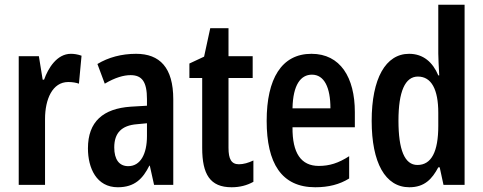

<svg xmlns="http://www.w3.org/2000/svg" viewBox="-20 -780 2038 810"><path d="M279 -553C220 -553 183 -492 166 -444H160L144 -543H59V0H170V-278C170 -361 201 -434 268 -434C286 -434 302 -431 313 -427L324 -545C307 -551 292 -553 279 -553Z M554 -553C493 -553 437 -538 391 -510L422 -427C466 -453 502 -463 531 -463C579 -463 600 -435 600 -362V-334L532 -330C415 -322 351 -267 351 -154C351 -71 387 10 477 10C549 10 583 -27 610 -81H612L630 0H711V-361C711 -495 654 -553 554 -553ZM558 -256 600 -260V-206C600 -131 573 -79 521 -79C483 -79 462 -107 462 -158C462 -219 493 -251 558 -256Z M988 -87C956 -87 944 -109 944 -156V-451H1046V-543H944V-661H867L841 -541L779 -512V-451H833V-156C833 -45 866 10 957 10C992 10 1022 2 1049 -13V-103C1028 -93 1007 -87 988 -87Z M1294 -553C1168 -553 1105 -448 1105 -270C1105 -92 1167 10 1310 10C1366 10 1413 -2 1453 -27V-121C1408 -92 1370 -80 1325 -80C1250 -80 1213 -134 1214 -243H1477V-307C1477 -453 1416 -553 1294 -553ZM1296 -465C1348 -465 1374 -411 1374 -323H1214C1216 -423 1249 -465 1296 -465Z M1707 10C1771 10 1803 -25 1829 -74H1835L1851 0H1940V-760H1829V-554C1829 -533 1831 -503 1833 -462H1829C1806 -517 1766 -553 1706 -553C1607 -553 1548 -449 1548 -270C1548 -94 1605 10 1707 10ZM1741 -84C1687 -84 1661 -148 1661 -271C1661 -394 1689 -457 1743 -457C1800 -457 1829 -403 1829 -304V-249C1829 -140 1800 -84 1741 -84Z"/></svg>

Font: Noto Sans Hebrew ExtraCondensed SemiBold
Style: Regular
Weight: 600
Width: 2
Designer: Ben Nathan
Foundry: Google LLC
Version: Version 3.001